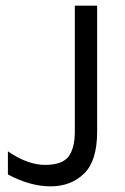

<svg xmlns="http://www.w3.org/2000/svg" viewBox="-20 -649 444 680"><path d="M8 -31V-113Q78 -65 139.5 -65Q201 -65 223 -95Q245 -125 245 -182V-629H324V-182Q324 -79 277.5 -34Q231 11 159 11Q87 11 8 -31Z"/></svg>

Font: Karmilla
Style: Regular
Weight: 400
Designer: Jonathan Pinhorn
Version: Version 1.000